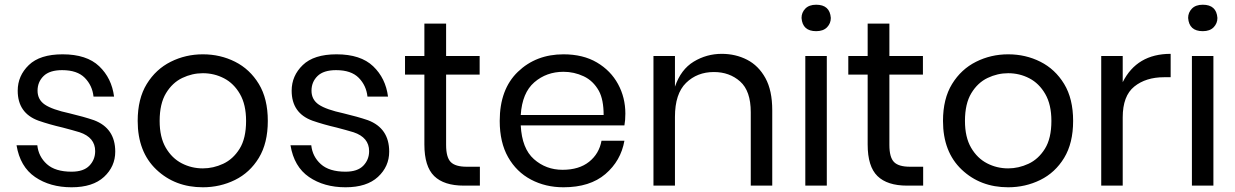

<svg xmlns="http://www.w3.org/2000/svg" viewBox="-20 -786 5231 813"><path d="M283 7Q192 7 128.5 -36.5Q65 -80 50 -171H138Q143 -123 178.5 -91Q214 -59 283 -59Q334 -59 358.5 -84.5Q383 -110 383 -146Q383 -204 317 -226Q287 -235 245 -246Q189 -259 143 -275Q55 -307 55 -402Q55 -465 102 -510.5Q149 -556 245 -556Q347 -556 400 -505.5Q453 -455 463 -377H376Q371 -424 339 -456.5Q307 -489 243 -489Q190 -489 164.5 -464Q139 -439 139 -402Q139 -364 170 -343Q201 -322 275 -306Q334 -292 378 -277Q468 -243 468 -144Q468 -81 420.5 -37Q373 7 283 7Z M839 7Q721 7 642 -68Q563 -143 563 -274Q563 -368 601.5 -430.5Q640 -493 703 -524.5Q766 -556 839 -556Q913 -556 975.5 -524.5Q1038 -493 1076 -430.5Q1114 -368 1114 -274Q1114 -180 1076 -117.5Q1038 -55 975 -24Q912 7 839 7ZM839 -73Q883 -73 925 -92.5Q967 -112 994.5 -156Q1022 -200 1022 -274Q1022 -343 996 -388Q970 -433 928.5 -454.5Q887 -476 839 -476Q794 -476 752 -456Q710 -436 683 -391.5Q656 -347 656 -274Q656 -205 682 -160.5Q708 -116 749.5 -94.5Q791 -73 839 -73Z M1443 7Q1352 7 1288.5 -36.5Q1225 -80 1210 -171H1298Q1303 -123 1338.5 -91Q1374 -59 1443 -59Q1494 -59 1518.5 -84.5Q1543 -110 1543 -146Q1543 -204 1477 -226Q1447 -235 1405 -246Q1349 -259 1303 -275Q1215 -307 1215 -402Q1215 -465 1262 -510.5Q1309 -556 1405 -556Q1507 -556 1560 -505.5Q1613 -455 1623 -377H1536Q1531 -424 1499 -456.5Q1467 -489 1403 -489Q1350 -489 1324.5 -464Q1299 -439 1299 -402Q1299 -364 1330 -343Q1361 -322 1435 -306Q1494 -292 1538 -277Q1628 -243 1628 -144Q1628 -81 1580.5 -37Q1533 7 1443 7Z M2012 0H1944Q1860 0 1818.5 -40.5Q1777 -81 1777 -174V-470H1695V-549H1777V-686H1869V-549H2011V-470H1869V-172Q1869 -120 1888.5 -100Q1908 -80 1956 -80H2012Z M2366 7Q2290 7 2228.5 -25.5Q2167 -58 2131.5 -120.5Q2096 -183 2096 -274Q2096 -408 2173 -482Q2250 -556 2366 -556Q2449 -556 2507.5 -521.5Q2566 -487 2597 -430Q2628 -373 2628 -305Q2628 -276 2624 -255H2185Q2190 -157 2241 -112Q2292 -67 2362 -67Q2432 -67 2474.5 -101Q2517 -135 2527 -190H2624Q2609 -105 2543.5 -49Q2478 7 2366 7ZM2536 -299Q2536 -364 2516 -401Q2492 -444 2451.5 -463Q2411 -482 2366 -482Q2294 -482 2242.5 -437.5Q2191 -393 2185 -299Z M3250 0H3159V-311Q3159 -401 3114 -441Q3069 -481 3003 -481Q2932 -481 2885 -435Q2838 -389 2838 -291V0H2747V-549H2838V-419Q2863 -492 2917.5 -525Q2972 -558 3036 -558Q3095 -558 3143.5 -533Q3192 -508 3221 -455.5Q3250 -403 3250 -319Z M3436 -654Q3378 -654 3374 -710Q3374 -733 3390 -749.5Q3406 -766 3436 -766Q3494 -766 3498 -710Q3498 -687 3482 -670.5Q3466 -654 3436 -654ZM3481 0H3390V-549H3481Z M3889 0H3821Q3737 0 3695.5 -40.5Q3654 -81 3654 -174V-470H3572V-549H3654V-686H3746V-549H3888V-470H3746V-172Q3746 -120 3765.5 -100Q3785 -80 3833 -80H3889Z M4249 7Q4131 7 4052 -68Q3973 -143 3973 -274Q3973 -368 4011.5 -430.5Q4050 -493 4113 -524.5Q4176 -556 4249 -556Q4323 -556 4385.5 -524.5Q4448 -493 4486 -430.5Q4524 -368 4524 -274Q4524 -180 4486 -117.5Q4448 -55 4385 -24Q4322 7 4249 7ZM4249 -73Q4293 -73 4335 -92.5Q4377 -112 4404.5 -156Q4432 -200 4432 -274Q4432 -343 4406 -388Q4380 -433 4338.5 -454.5Q4297 -476 4249 -476Q4204 -476 4162 -456Q4120 -436 4093 -391.5Q4066 -347 4066 -274Q4066 -205 4092 -160.5Q4118 -116 4159.5 -94.5Q4201 -73 4249 -73Z M4734 0H4643V-549H4734V-438Q4794 -558 4937 -558V-459H4909Q4832 -459 4783 -419.5Q4734 -380 4734 -289Z M5073 -654Q5015 -654 5011 -710Q5011 -733 5027 -749.5Q5043 -766 5073 -766Q5131 -766 5135 -710Q5135 -687 5119 -670.5Q5103 -654 5073 -654ZM5118 0H5027V-549H5118Z"/></svg>

Font: Ulagadi Sans
Style: Regular
Weight: 400
Designer: Ninad Kale (Devanagari), Jonny Pinhorn (Latin)
Foundry: Indian Type Foundry
Version: Version 3.01;March 29, 2020;FontCreator 12.0.0.2522 64-bit; 